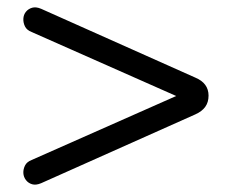

<svg xmlns="http://www.w3.org/2000/svg" viewBox="-20 -548 640 522"><path d="M92 -50Q78 -44 67.5 -47Q57 -50 50.5 -58.5Q44 -67 43.5 -77.5Q43 -88 48 -98Q53 -108 66 -113L511 -310V-264L66 -461Q53 -466 48 -476Q43 -486 43.5 -497Q44 -508 50.5 -516Q57 -524 67.5 -527Q78 -530 92 -524L511 -337Q547 -322 547 -288Q547 -270 538 -257.5Q529 -245 511 -237Z"/></svg>

Font: Nunito Medium
Style: Regular
Weight: 500
Designer: Vernon Adams
Foundry: Vernon Adams
Version: Version 3.602